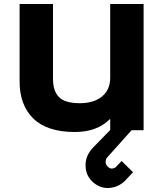

<svg xmlns="http://www.w3.org/2000/svg" viewBox="-20 -650 820 960"><path d="M698 -630V1H638L517 136Q508 145 508 161Q509 174 519 183.5Q529 193 540 193Q554 191 561 184L566 178Q571 173 578 165.5Q585 158 588 155L645 211Q612 247 608 251Q573 287 524 290Q479 292 444 260Q409 228 408 181Q405 128 449 84L531 0V-54H529Q465 10 354 10Q215 10 146 -58Q77 -126 78 -246V-630H245V-255Q245 -195 275 -164.5Q305 -134 379 -134Q449 -134 490 -167.5Q531 -201 531 -262V-630Z"/></svg>

Font: Sinkin Sans 700 Bold
Style: Bold
Weight: 700
Designer: Keith Bates
Foundry: K-Type
Version: Sinkin Sans (version 1.0)  by Keith Bates   •   © 2014   www